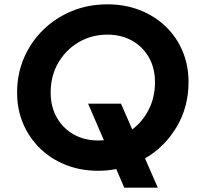

<svg xmlns="http://www.w3.org/2000/svg" viewBox="-20 -777 922 887"><path d="M434 12Q353 12 284.5 -15Q216 -42 165.5 -91Q115 -140 87 -205.5Q59 -271 59 -349Q59 -436 91 -510Q123 -584 180 -639.5Q237 -695 312.5 -726Q388 -757 476 -757Q558 -757 626.5 -730Q695 -703 745.5 -654.5Q796 -606 823.5 -540.5Q851 -475 851 -398Q851 -283 796 -190.5Q741 -98 650 -45L709 90H554L517 4Q476 12 434 12ZM434 -128Q447 -128 460 -129L387 -298H539L591 -179Q639 -215 667.5 -271.5Q696 -328 696 -397Q696 -463 667.5 -512.5Q639 -562 589.5 -589.5Q540 -617 476 -617Q404 -617 344.5 -582.5Q285 -548 249.5 -487.5Q214 -427 214 -349Q214 -284 242.5 -234Q271 -184 320.5 -156Q370 -128 434 -128Z"/></svg>

Font: Plus Jakarta Sans ExtraBold
Style: Italic
Weight: 800
Italic angle: -8°
Designer: Gumpita Rahayu
Foundry: Tokotype
Version: Version 2.071; ttfautohint (v1.8.4.7-5d5b);gftools[0.9.29]